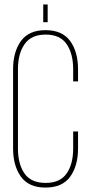

<svg xmlns="http://www.w3.org/2000/svg" viewBox="-20 -841 410 866"><path d="M175 -821H195V-741H175ZM185 -705Q261 -705 296.5 -656Q332 -607 332 -528V-474H310V-529Q310 -599 280.5 -642Q251 -685 186 -685Q121 -685 91 -642Q61 -599 61 -529V-171Q61 -101 90.5 -58.5Q120 -16 186 -16Q251 -16 280.5 -58.5Q310 -101 310 -171V-248H332V-172Q332 -93 296.5 -44Q261 5 185 5Q110 5 74.5 -44Q39 -93 39 -172V-528Q39 -607 74.5 -656Q110 -705 185 -705Z"/></svg>

Font: Bebas Neue Light
Style: Regular
Weight: 300
Designer: Ryoichi Tsunekawa
Foundry: Ryoichi Tsunekawa
Version: Version 001.003; ttfautohint (v1.5.65-e2d9)